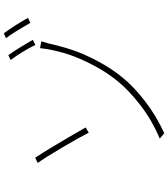

<svg xmlns="http://www.w3.org/2000/svg" viewBox="45 -926 909 1040"><g transform="rotate(-90 500.0 -405.5)"><path d="M298.8 29.3 269.5 4.9Q369.1 -37.1 450.2 -99.6Q531.2 -162.1 581.5 -224.1Q631.8 -286.1 669.4 -359.4Q707 -432.6 725.1 -487.8Q743.2 -543 753.9 -600.6Q759.8 -641.6 759.8 -643.6L796.9 -636.7Q794.9 -632.8 785.2 -597.7Q769.5 -527.3 749 -466.3Q728.5 -405.3 689.5 -331.5Q650.4 -257.8 600.6 -196.8Q550.8 -135.7 472.7 -75.2Q394.5 -14.6 298.8 29.3ZM137.7 -656.2 166 -669.9Q210.9 -604.5 330.1 -396.5L301.8 -379.9Q275.4 -431.6 221.2 -523.9Q167 -616.2 137.7 -656.2ZM695.3 -802.7 721.7 -815.4Q754.9 -769.5 804.7 -682.6L777.3 -668.9Q742.2 -740.2 695.3 -802.7ZM813.5 -828.1 839.8 -839.8Q878.9 -788.1 923.8 -709L896.5 -696.3Q838.9 -796.9 813.5 -828.1Z"/></g></svg>

Font: GenEi Gothic M ExtraLight
Style: Regular
Weight: 200
Designer: o_tamon (Modified); [Source Han Sans]
Ryoko NISHIZUKA  (kana & ideographs); Paul D. Hunt (Latin, Greek & Cyrillic); Wenl
Version: Version 1.1a;Original Version 1.004